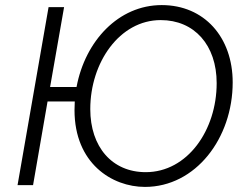

<svg xmlns="http://www.w3.org/2000/svg" viewBox="-20 -728 961 755"><path d="M49 0H110L167 -329H274L273 -295C273 -86 420 7 550 7C749 7 895 -184 895 -404C895 -582 783 -708 616 -708C446 -708 315 -567 281 -386H177L232 -700H171ZM553 -51C421 -51 335 -150 335 -299C335 -482 450 -649 612 -649C744 -649 832 -551 832 -401C832 -216 717 -51 553 -51Z"/></svg>

Font: Fixel Text 20240404 Light
Style: Italic
Weight: 300
Width: 4
Italic angle: -10°
Designer: AlfaBravo + MacPaw
Foundry: Kyrylo Tkachov, Marchela Mozhyna, Serhii Makarenko, Maria Weinstein, Zakhar Kryvoshyya
Version: Version 1.211;Glyphs 3.2 (3225)